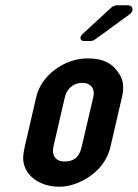

<svg xmlns="http://www.w3.org/2000/svg" viewBox="-20 -704 524 730"><path d="M118 -336 74 -146C71 -132 69 -120 68 -108C66 -38 130 6 206 6C230 6 253 1 279 -10C337 -35 385 -81 400 -146L444 -336C452 -371 449 -400 434 -422C409 -462 375 -482 313 -482C222 -482 136 -415 118 -336ZM294 -389C325 -389 342 -366 335 -336L291 -148C284 -118 272 -90 225 -90C191 -90 176 -114 183 -146L227 -336C233 -363 256 -389 294 -389ZM299 -548H325C328 -548 338 -551 340 -553L472 -649C490 -661 487 -684 467 -684H423C419 -684 408 -680 404 -676L293 -574C281 -563 285 -548 299 -548Z"/></svg>

Font: DIN Rundschrift
Style: MittelKursiv
Weight: 400
Version: Version 1.027